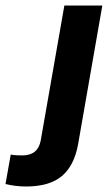

<svg xmlns="http://www.w3.org/2000/svg" viewBox="-134 -490 402 698"><path d="M-40 188Q-58 188 -78.5 185.5Q-99 183 -114 179L-95 72Q-84 74 -73.5 74.5Q-63 75 -53 75Q4 75 14 21L100 -470H238L150 34Q136 112 91 150Q46 188 -40 188Z"/></svg>

Font: Gantari
Style: Bold Italic
Weight: 700
Italic angle: -10°
Designer: Anugrah Pasau
Foundry: Lafontype
Version: Version 1.000; ttfautohint (v1.8.4.7-5d5b)